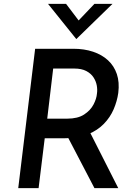

<svg xmlns="http://www.w3.org/2000/svg" viewBox="-20 -980 705 1000"><path d="M362 -726Q419 -726 465 -710.5Q511 -695 542.5 -666Q574 -637 588.5 -594.5Q603 -552 596 -496Q590 -453 572 -411Q554 -369 521 -335Q488 -301 438.5 -280.5Q389 -260 319 -260H213L181 0H75L163 -726ZM330 -362Q385 -362 418 -383.5Q451 -405 467 -435.5Q483 -466 485 -493Q488 -513 484 -535Q480 -557 467 -577Q454 -597 429.5 -610Q405 -623 367 -623H257L226 -362ZM444 -300 596 0H472L317 -297ZM324 -960 399 -861 371 -854 472 -960H566L378 -777H377L230 -960Z"/></svg>

Font: Josefin Sans Thin Medium
Style: Italic
Weight: 500
Italic angle: -7°
Version: Version 2.000